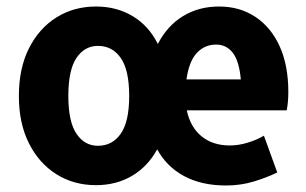

<svg xmlns="http://www.w3.org/2000/svg" viewBox="-20 -557 941 590"><path d="M38 -262Q38 -347 69 -408.5Q100 -470 153.5 -503.5Q207 -537 275 -537Q338 -537 387.5 -507.5Q437 -478 465 -422Q494 -478 542.5 -507.5Q591 -537 653 -537Q717 -537 765 -505Q813 -473 839.5 -414.5Q866 -356 866 -274Q866 -257 864.5 -242Q863 -227 861 -218H554Q565 -166 599.5 -138Q634 -110 686 -110Q713 -110 741 -118.5Q769 -127 791 -140L832 -27Q799 -11 759 1Q719 13 675 13Q599 13 545.5 -16Q492 -45 463 -98Q434 -45 385.5 -16.5Q337 12 275 12Q207 12 153.5 -21.5Q100 -55 69 -116.5Q38 -178 38 -262ZM553 -313H720Q715 -369 695.5 -394.5Q676 -420 644 -420Q609 -420 585 -394.5Q561 -369 553 -313ZM190 -262Q190 -183 215 -146Q240 -109 281 -109Q325 -109 351 -146Q377 -183 377 -262Q377 -342 351 -379Q325 -416 281 -416Q240 -416 215 -379Q190 -342 190 -262Z"/></svg>

Font: Radio Canada
Style: Bold
Weight: 700
Designer: Charles Daoud, Etienne Aubert Bonn, Alexandre Saumier Demers, Jacques Le Bailly
Foundry: Radio-Canada
Version: Version 2.104; ttfautohint (v1.8.4.7-5d5b);gftools[0.9.28.de